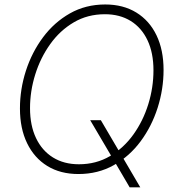

<svg xmlns="http://www.w3.org/2000/svg" viewBox="-20 -757 777 846"><path d="M377.4 -227.5H424.3L506.3 -87.9L514.2 -74.7L598.1 68.4H551.3L482.9 -48.3L475.1 -61.5ZM325.7 9.8Q246.1 9.8 188.5 -25.6Q130.9 -61 99.4 -126Q67.9 -190.9 67.9 -278.8Q67.9 -363.8 94.2 -445.3Q120.6 -526.9 169.7 -592.8Q218.8 -658.7 288.1 -698Q357.4 -737.3 443.8 -737.3Q522.9 -737.3 580.8 -701.7Q638.7 -666 669.7 -601.3Q700.7 -536.6 700.7 -448.7Q700.7 -364.3 674.6 -282.2Q648.4 -200.2 599.6 -134.3Q550.8 -68.4 481.4 -29.3Q412.1 9.8 325.7 9.8ZM327.6 -33.2Q403.8 -33.2 464.6 -69.1Q525.4 -105 568.1 -164.8Q610.8 -224.6 633.5 -298.1Q656.2 -371.6 656.2 -447.3Q656.2 -523.9 630.1 -579.3Q604 -634.8 555.9 -664.6Q507.8 -694.3 442.4 -694.3Q365.7 -694.3 304.9 -658.4Q244.1 -622.6 201.2 -562.5Q158.2 -502.4 135.3 -429Q112.3 -355.5 112.3 -280.3Q112.3 -204.1 138.7 -148.7Q165 -93.3 213.4 -63.2Q261.7 -33.2 327.6 -33.2Z"/></svg>

Font: Inter 20pt ExtraLight
Style: Italic
Weight: 250
Italic angle: -9.3988°
Version: Version 4.001;git-66647c0bb